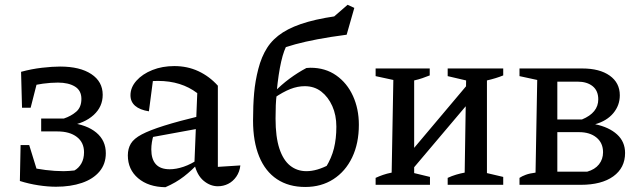

<svg xmlns="http://www.w3.org/2000/svg" viewBox="-20 -772 2673 802"><path d="M214 8Q180 8 140.5 2Q101 -4 63 -16L84 -77Q131 -67 170 -62Q209 -57 246 -57Q258 -57 269 -58Q280 -59 291 -60Q309 -70 320 -89.5Q331 -109 331 -136Q331 -177 301 -200Q271 -223 220 -223H152V-277H247Q277 -287 298.5 -305.5Q320 -324 320 -359Q320 -394 293 -410.5Q266 -427 222 -427Q192 -427 159 -422.5Q126 -418 87 -408L68 -472Q112 -484 155.5 -489Q199 -494 231 -494Q314 -494 361.5 -462.5Q409 -431 409 -376Q409 -326 371 -291.5Q333 -257 270 -247L273 -259Q343 -251 382.5 -218Q422 -185 422 -132Q422 -87 395.5 -55.5Q369 -24 322 -8Q275 8 214 8ZM149 -14 63 -16 66 -166H102ZM72 -322 68 -472 146 -471 108 -322Z M890 6Q858 6 830.5 -17Q803 -40 792 -87L804 -383Q737 -434 640 -434Q621 -434 603 -432Q585 -430 569 -426L621 -452L602 -307Q564 -313 544.5 -330Q525 -347 525 -374Q525 -407 550 -435Q575 -463 616.5 -479.5Q658 -496 708 -496Q763 -496 809 -474.5Q855 -453 890 -414V-75L984 -81Q981 -54 967 -34Q953 -14 933 -4Q913 6 890 6ZM671 10Q600 9 557 -27.5Q514 -64 514 -123Q514 -151 526.5 -172Q539 -193 572 -210.5Q605 -228 665.5 -247Q726 -266 821 -289V-237L592 -195L622 -209Q617 -194 614.5 -178Q612 -162 612 -148Q612 -107 631 -86Q650 -65 689 -65Q716 -65 747 -75.5Q778 -86 812 -109V-94Q782 -61 748.5 -35Q715 -9 671 10Z M1255 9Q1186 9 1137 -23.5Q1088 -56 1062.5 -118.5Q1037 -181 1037 -268Q1037 -332 1041.5 -383Q1046 -434 1059 -484Q1072 -535 1096 -572.5Q1120 -610 1161.5 -636.5Q1203 -663 1267 -681Q1331 -699 1425 -710L1428 -627Q1359 -618 1306.5 -608Q1254 -598 1213.5 -587Q1173 -576 1138 -562L1182 -590Q1166 -565 1154.5 -514.5Q1143 -464 1136 -391V-380Q1133 -357 1132 -332.5Q1131 -308 1131 -277Q1131 -200 1147 -151.5Q1163 -103 1192 -80Q1221 -57 1260 -57Q1282 -57 1306 -64Q1330 -71 1356 -85L1341 -73Q1365 -112 1375 -152.5Q1385 -193 1385 -243Q1385 -291 1368 -329Q1351 -367 1322 -389.5Q1293 -412 1253 -412Q1223 -412 1192.5 -400Q1162 -388 1124 -362V-386Q1155 -418 1189.5 -443.5Q1224 -469 1260 -488Q1264 -488 1268.5 -488.5Q1273 -489 1277 -489Q1339 -489 1384.5 -457Q1430 -425 1454.5 -371Q1479 -317 1479 -251Q1479 -173 1451 -114.5Q1423 -56 1372.5 -23.5Q1322 9 1255 9ZM1428 -627 1319 -654 1432 -752 1460 -739Z M1669 -25 1665 -101 1970 -463V-381ZM1549 0V-29Q1564 -36 1580 -41.5Q1596 -47 1616 -51L1623 -438L1549 -454V-486H1775V-457Q1760 -451 1744 -445.5Q1728 -440 1710 -436V-49L1776 -33V0ZM1850 0V-29Q1867 -37 1885.5 -42.5Q1904 -48 1921 -51L1927 -436L1850 -454V-486H2082V-457Q2053 -445 2014 -436V-49L2082 -33V0Z M2150 0V-29Q2160 -36 2176.5 -42Q2193 -48 2217 -51L2224 -438L2150 -454V-486H2412Q2485 -486 2527 -456Q2569 -426 2569 -374Q2569 -332 2542 -299.5Q2515 -267 2466 -253Q2524 -241 2557.5 -210.5Q2591 -180 2591 -133Q2591 -71 2542 -35.5Q2493 0 2406 0ZM2308 -18 2271 -55H2433Q2465 -64 2482 -85.5Q2499 -107 2499 -136Q2499 -175 2471.5 -197.5Q2444 -220 2399 -220H2300V-273H2411Q2479 -301 2479 -357Q2479 -393 2455.5 -412Q2432 -431 2392 -431H2271L2308 -468Z"/></svg>

Font: Piazzolla 24pt Medium
Style: Regular
Weight: 500
Designer: Juan Pablo del Peral
Foundry: Huerta Tipografica
Version: Version 2.005